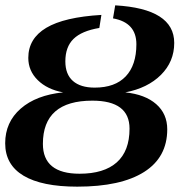

<svg xmlns="http://www.w3.org/2000/svg" viewBox="-24 -696 700 726"><path d="M411.6 -675.8Q634.8 -663.1 634.8 -533.7Q634.8 -462.9 584.5 -412.8Q534.2 -362.8 449.7 -346.7Q524.9 -338.9 566.7 -302.2Q608.4 -265.6 608.4 -207Q608.4 -101.1 520.8 -45.7Q433.1 9.8 268.1 9.8Q134.3 9.8 64.9 -31.7Q-4.4 -73.2 -4.4 -154.3Q-4.4 -233.9 54.2 -285.2Q112.8 -336.4 214.8 -346.7Q154.3 -357.9 118.7 -393.1Q83 -428.2 83 -477.1Q83 -550.3 150.9 -590.8Q218.8 -631.3 359.4 -639.6L351.6 -590.3Q284.7 -579.1 253.9 -548.8Q223.1 -518.6 223.1 -463.9Q223.1 -415 251.7 -389.9Q280.3 -364.7 334 -364.7Q411.1 -364.7 451.4 -407.2Q491.7 -449.7 491.7 -528.8Q491.7 -610.8 403.3 -626.5ZM276.9 -39.1Q369.1 -39.1 417.5 -82Q465.8 -125 465.8 -209.5Q465.8 -315.4 325.2 -315.4Q138.2 -315.4 138.2 -151.9Q138.2 -39.1 276.9 -39.1Z"/></svg>

Font: Tinos
Style: Bold Italic
Weight: 700
Italic angle: -16.333°
Designer: Steve Matteson
Foundry: Monotype Imaging Inc.
Version: Version 1.23